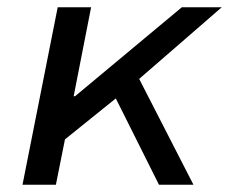

<svg xmlns="http://www.w3.org/2000/svg" viewBox="-20 -509 640 529"><path d="M42 0 139 -489H231L183 -244H187L481 -489H591L334 -266L159 -125L134 0ZM293 -250 353 -312 513 0H418Z"/></svg>

Font: Source Code Pro ExtraLight Medium
Style: Italic
Weight: 500
Italic angle: -11°
Monospace: yes
Version: Version 1.016;hotconv 1.0.116;makeotfexe 2.5.65601